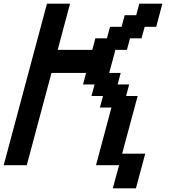

<svg xmlns="http://www.w3.org/2000/svg" viewBox="-20 -895 915 1040"><path d="M591.3 125H716.3L766.6 -62.5H641.6L725.6 -375H663.1L679.7 -437.5H617.2L633.8 -500H571.3Q577.1 -520.5 588.4 -562.3Q599.6 -604 605 -625H667.5L684.1 -687.5H746.6L763.7 -750H826.2Q831.5 -770.5 842.8 -812.5Q854 -854.5 859.4 -875H734.4L717.8 -812.5H655.3L638.7 -750H576.2L559.1 -687.5H496.6L480 -625H292.5Q303.7 -667 325.9 -750Q348.1 -833 359.4 -875H234.4Q195.3 -729 117.2 -437.5Q39.1 -146 0 0H125Q147 -83 191.9 -250Q236.8 -417 258.8 -500H446.3L429.7 -437.5H492.2L475.6 -375H538.1L521 -312.5H583.5L500 0H625Q619.1 21 607.9 62.5Q596.7 104 591.3 125Z"/></svg>

Font: Faithful 32x
Style: Oblique
Weight: 400
Foundry: Faithful Resource Pack
Version: Version 1.0; January 27, 2023